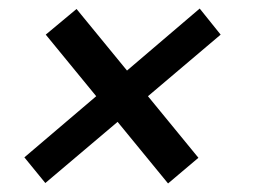

<svg xmlns="http://www.w3.org/2000/svg" viewBox="-20 -521 591 449"><path d="M86 -93 255 -236 373 -92 444 -152 326 -296 496 -440 447 -501 277 -356 159 -500 87 -440 205 -296 37 -153Z"/></svg>

Font: Uncut Sans Medium
Style: Italic
Weight: 500
Italic angle: -10°
Designer: Kasper Nordkvist
Foundry: Uncut Type
Version: Version 1.111;FEAKit 1.0